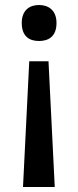

<svg xmlns="http://www.w3.org/2000/svg" viewBox="-20 -569 313 768"><path d="M206 -477C206 -528 174 -549 136 -549C98 -549 67 -528 67 -477C67 -423 98 -405 136 -405C174 -405 206 -423 206 -477ZM97 -324 72 179H199L174 -324Z"/></svg>

Font: Noto Sans Canadian Aboriginal Medium
Style: Regular
Weight: 500
Designer: Monotype Design Team, Typotheque's Kevin King
Foundry: Monotype Imaging Inc.
Version: Version 2.004